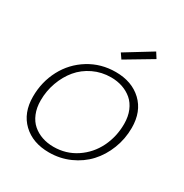

<svg xmlns="http://www.w3.org/2000/svg" viewBox="-175 -892 995 1038"><g transform="rotate(30 322.5 -373.5)"><path d="M595.2 -331.1Q595.2 -262.2 570.8 -199.7Q546.4 -137.2 504.2 -91.6Q461.9 -45.9 401.6 -19Q341.3 7.8 272.9 7.8Q171.4 7.8 109.6 -51Q47.9 -109.9 47.9 -210.9Q47.9 -303.2 88.9 -380.6Q129.9 -458 204.3 -503.9Q278.8 -549.8 370.1 -549.8Q471.2 -549.8 533.2 -491.2Q595.2 -432.6 595.2 -331.1ZM94.2 -213.9Q94.2 -168.5 108.9 -132.8Q123.5 -97.2 149.2 -75.2Q174.8 -53.2 207.8 -42Q240.7 -30.8 278.8 -30.8Q356.9 -30.8 419.4 -72.3Q481.9 -113.8 515.4 -181.6Q548.8 -249.5 548.8 -329.1Q548.8 -374.5 533.9 -410.2Q519 -445.8 493.2 -467.8Q467.3 -489.7 434.1 -501Q400.9 -512.2 362.8 -512.2Q303.7 -512.2 252.7 -487.8Q201.7 -463.4 167.5 -422.4Q133.3 -381.3 113.8 -327.1Q94.2 -272.9 94.2 -213.9ZM502.9 -754.9 524.9 -720.2 361.8 -623 339.8 -654.8Z"/></g></svg>

Font: SVN-Poppins ExtraLight
Style: Italic
Weight: 200
Italic angle: -10°
Designer: Ninad Kale (Devanagari), Jonny Pinhorn (Latin)
Foundry: Indian Type Foundry
Version: Version 3.002 2017